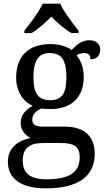

<svg xmlns="http://www.w3.org/2000/svg" viewBox="-20 -786 578 1046"><path d="M525.9 -515.1C525.9 -543 506.3 -566.9 466.8 -566.9C422.4 -566.9 391.1 -535.6 370.1 -513.2C349.6 -531.2 302.2 -545.9 255.9 -545.9C130.4 -545.9 67.9 -476.1 67.9 -360.8C67.9 -294.4 101.1 -233.4 158.2 -210C112.8 -182.6 92.8 -155.8 92.8 -116.2C92.8 -74.2 120.6 -45.9 147.9 -34.2C81.5 -22.5 22.9 17.6 22.9 94.2C22.9 186 91.8 240.2 231 240.2C321.3 240.2 388.2 222.2 431.6 189.9C475.1 157.7 496.1 110.4 496.1 53.2C496.1 10.3 484.9 -27.8 458.5 -54.2C432.1 -80.6 391.1 -96.2 331.1 -96.2H217.8C182.1 -96.2 155.8 -101.1 155.8 -133.8C155.8 -164.6 178.2 -182.1 204.1 -194.8C219.7 -192.9 235.4 -191.9 255.9 -191.9C377 -191.9 436 -265.1 436 -363.8C436 -420.9 419.9 -457 397 -484.9C410.2 -493.2 422.9 -497.1 439.9 -497.1C466.8 -497.1 473.1 -478 473.1 -462.9C508.8 -462.9 525.9 -485.4 525.9 -515.1ZM104 87.9C104 8.8 157.7 -6.8 213.9 -6.8H312C379.4 -6.8 414.1 9.3 414.1 69.8C414.1 140.6 375 190.9 232.9 190.9C182.1 190.9 149.9 179.7 130.4 161.6C110.8 143.6 104 117.2 104 87.9ZM112.8 -606H151.9C189.5 -627.9 229 -664.1 259.8 -695.8C289.6 -664.1 330.1 -627.9 368.7 -606H407.7V-619.1C377 -656.7 328.1 -722.2 307.6 -766.1H212.9C192.4 -722.2 143.6 -656.7 112.8 -619.1ZM162.1 -363.8C162.1 -453.6 187.5 -497.1 252 -497.1C316.9 -497.1 341.8 -455.1 341.8 -365.2C341.8 -278.8 318.8 -240.2 252.9 -240.2C188.5 -240.2 162.1 -278.3 162.1 -363.8Z"/></svg>

Font: The Erased English
Style: Regular
Weight: 400
Designer: Monotype Design team + ligartures altered by 180 Amsterdam
Foundry: Monotype Imaging Inc.
Version: Version 1.030;Glyphs 3.1.2 (3151)